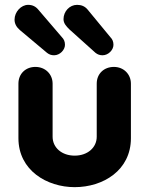

<svg xmlns="http://www.w3.org/2000/svg" viewBox="-20 -756 616 792"><path d="M139 -715C128 -729 114 -736 96 -736C67 -736 40 -707 40 -675C40 -659 47 -645 62 -632L174 -538C183 -531 192 -528 203 -528C227 -528 248 -550 248 -571C248 -584 244 -594 235 -603ZM341 -717C330 -730 316 -736 298 -736C267 -736 242 -709 242 -677C242 -660 253 -648 266 -635L374 -538C383 -531 392 -528 403 -528C427 -528 448 -550 448 -571C448 -584 444 -594 435 -603ZM379 -192C379 -147 341 -114 288 -114C235 -114 197 -147 197 -192V-411C197 -450 167 -480 126 -480C86 -480 56 -452 56 -411V-186C56 -53 174 16 288 16C405 16 520 -53 520 -186V-411C520 -450 490 -480 450 -480C409 -480 379 -452 379 -411Z"/></svg>

Font: Dongle
Style: Bold
Weight: 700
Designer: Yanghee Ryu
Foundry: Yanghee Ryu
Version: Version 2.000